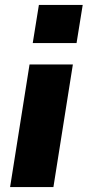

<svg xmlns="http://www.w3.org/2000/svg" viewBox="-20 -760 356 780"><path d="M113 -585 138 -740H316L291 -585ZM21 0 100 -498H276L197 0Z"/></svg>

Font: Nunito Sans 10pt SemiCondensed Black
Style: Italic
Weight: 900
Width: 4
Italic angle: -9°
Designer: Vernon Adams
Foundry: Vernon Adams
Version: Version 3.101;gftools[0.9.27]